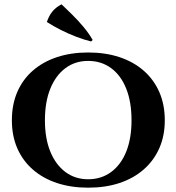

<svg xmlns="http://www.w3.org/2000/svg" viewBox="-20 -856 817 889"><path d="M388 -613Q468 -613 533 -591.5Q598 -570 645 -529Q692 -488 717.5 -430Q743 -372 743 -299Q743 -227 717.5 -169.5Q692 -112 645 -71Q598 -30 533 -8.5Q468 13 388 13Q309 13 244 -8.5Q179 -30 132 -71Q85 -112 60 -169.5Q35 -227 35 -299Q35 -372 60 -430Q85 -488 132 -529Q179 -570 244 -591.5Q309 -613 388 -613ZM388 -26Q449 -26 494.5 -59.5Q540 -93 564.5 -154Q589 -215 589 -299Q589 -384 564.5 -445.5Q540 -507 494.5 -540.5Q449 -574 388 -574Q328 -574 283 -540.5Q238 -507 213 -445.5Q188 -384 188 -299Q188 -215 213 -154Q238 -93 283 -59.5Q328 -26 388 -26ZM409 -671 402 -664Q369 -672 332.5 -686Q296 -700 261.5 -717.5Q227 -735 197 -754Q206 -782 222 -802Q238 -822 265 -836Q286 -816 313.5 -789Q341 -762 366.5 -731.5Q392 -701 409 -671Z"/></svg>

Font: Cinzel
Style: Bold
Weight: 700
Designer: Natanael Gama
Version: Version 2.000